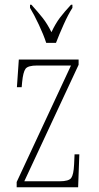

<svg xmlns="http://www.w3.org/2000/svg" viewBox="-20 -786 415 806"><path d="M50 0V-22L278 -511H136Q97 -511 87 -497Q77 -483 73 -442L71 -420H51L59 -536H310V-514L82 -25H230Q269 -25 279 -39Q289 -53 291 -95L293 -138H313L308 0ZM174 -606Q163 -640 143 -682.5Q123 -725 106 -753V-766H112Q139 -736 158.5 -711.5Q178 -687 196 -651Q213 -687 231.5 -711.5Q250 -736 278 -766H284V-753Q266 -725 247 -682.5Q228 -640 215 -606Z"/></svg>

Font: Noto Serif Georgian ExtraCondensed Thin
Style: Regular
Weight: 100
Width: 2
Designer: Monotype Design Team, Akaki Razmadze
Foundry: Google LLC
Version: Version 2.003; ttfautohint (v1.8.4.7-5d5b)